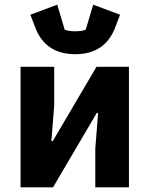

<svg xmlns="http://www.w3.org/2000/svg" viewBox="-20 -802 640 822"><path d="M68 0H207L394 -318H400L388 -166V0H532V-516H393L206 -198H200L212 -350V-516H68ZM302 -570C390 -570 445 -611 473 -684L494 -739L379 -782L347 -675C339 -671 319 -668 302 -668C285 -668 265 -671 257 -675L225 -782L110 -739L131 -684C159 -611 214 -570 302 -570Z"/></svg>

Font: IBM Plex Mono
Style: Bold
Weight: 700
Monospace: yes
Designer: Mike Abbink, Paul van der Laan, Pieter van Rosmalen
Foundry: Bold Monday
Version: Version 2.004